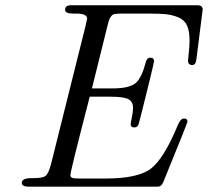

<svg xmlns="http://www.w3.org/2000/svg" viewBox="-20 -703 783 723"><path d="M62 -14.2Q62 -32.2 98.1 -32.2H106.9Q139.2 -32.2 150.9 -40Q162.1 -47.9 171.9 -84L301.8 -604Q307.6 -629.9 308.1 -632.8Q308.1 -651.9 267.1 -651.9H254.9Q225.1 -651.9 225.1 -666Q225.1 -682.1 244.1 -683.1H724.1Q743.2 -683.1 743.2 -667Q743.2 -667 719.2 -477.1Q716.3 -458 704.1 -458Q688 -458 688 -475.1Q688 -479 690.9 -503.9Q693.8 -528.8 693.8 -550.8Q693.8 -585.9 684.3 -606.9Q674.8 -627.9 651.9 -637.5Q628.9 -647 606 -649.4Q583 -651.9 540 -651.9H441.9Q419.9 -651.9 411.9 -650.4Q403.8 -648.9 397.5 -640.4Q391.1 -631.8 386.2 -611.8L326.2 -370.1H403.8Q461.9 -370.1 486.6 -387Q511.2 -403.8 526.9 -461.9Q531.7 -485.8 545.9 -485.8Q560.1 -485.8 560.1 -472.2Q560.1 -467.3 532.5 -355.7Q504.9 -244.1 502.9 -238.8Q499 -222.7 485.8 -223.1Q471.7 -223.1 472.2 -235.8Q472.2 -240.7 476.6 -261.5Q481 -282.2 481 -295.9Q481 -321.8 461.9 -330.3Q442.9 -338.9 396 -338.9H317.9Q244.6 -55.7 245.1 -43.9Q245.1 -36.1 251.5 -33.4Q257.8 -30.8 275.9 -30.8H378.9Q499 -30.8 548.1 -67.9Q597.2 -105 650.9 -234.9Q660.6 -256.8 672.9 -256.8Q686 -256.8 686 -245.1Q686 -240.2 595.2 -18.1Q592.3 -12.2 590.1 -8.5Q587.9 -4.9 584 -2.9Q580.1 -1 578.6 -0.5Q577.1 0 569.1 0Q561 0 558.1 0H88.9Q62 0 62 -14.2Z"/></svg>

Font: CMU Classical Serif
Style: Italic
Weight: 500
Italic angle: -14.04°
Version: Version 0.7.0